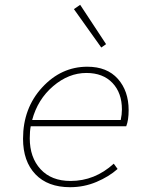

<svg xmlns="http://www.w3.org/2000/svg" viewBox="-20 -768 640 800"><path d="M272 12Q179 12 127.5 -42Q76 -96 76 -190Q76 -317 155.5 -403.5Q235 -490 344 -490Q426 -490 471 -439.5Q516 -389 516 -309Q516 -267 506 -242H108Q104 -221 104 -192Q104 -112 149 -63Q194 -14 274 -14Q375 -14 454 -86L470 -64Q434 -32 382 -10Q330 12 272 12ZM340 -464Q266 -464 201.5 -409Q137 -354 114 -268H483Q488 -291 488 -312Q488 -381 448.5 -422.5Q409 -464 340 -464ZM402 -570 288 -730 314 -748 422 -584Z"/></svg>

Font: TypoPRO Source Code Pro
Style: Italic
Weight: 200
Italic angle: -11°
Monospace: yes
Designer: Paul D. Hunt, Teo Tuominen
Foundry: Adobe Systems Incorporated
Version: Version 1.030;PS 1.0;hotconv 1.0.84;makeotf.lib2.5.63406